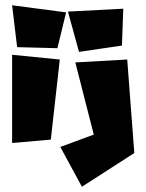

<svg xmlns="http://www.w3.org/2000/svg" viewBox="-20 -564 556 729"><path d="M266 -327 336 -53 209 -6 291 145 490 17 463 -338ZM238 -520 280 -367 443 -391 448 -531ZM26 -356V-21L173 -34L207 -338ZM26 -544 45 -385 198 -381 231 -517Z"/></svg>

Font: Super Mario
Style: Regular
Weight: 400
Version: Version 1.0